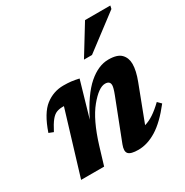

<svg xmlns="http://www.w3.org/2000/svg" viewBox="-158 -800 911 943"><g transform="rotate(-30 297.0 -328.5)"><path d="M43.5 -270 18 -280Q50.5 -375 96 -410Q141.5 -445 198 -445Q222.5 -445 241.5 -442.8Q260.5 -440.5 284.5 -435L226.5 -234.5Q282.5 -346.5 339.2 -395.8Q396 -445 453 -445Q503.5 -445 524.5 -423.2Q545.5 -401.5 545.5 -367.5Q545.5 -329.5 525 -276L448.5 -75.5Q473.5 -82.5 499.2 -99.5Q525 -116.5 555 -145.5L574.5 -126Q516.5 -51.5 464 -19.2Q411.5 13 360.5 13Q317.5 13 304.8 -1.2Q292 -15.5 305 -49.5L393.5 -277.5Q407 -312.5 407 -326.5Q407 -350.5 379.5 -350.5Q343.5 -350.5 292.5 -288.5Q241.5 -226.5 203 -101L172.5 0H42L150 -356H142.5Q123 -356 107.8 -350Q92.5 -344 77.5 -325.5Q62.5 -307 43.5 -270ZM349.5 -504.5 451 -670H594.5L590.5 -652.5L395 -504.5Z"/></g></svg>

Font: Newsreader Text
Style: Bold Italic
Weight: 700
Italic angle: -17°
Designer: Hugues Gentile
Foundry: Production Type
Version: Version 1.001